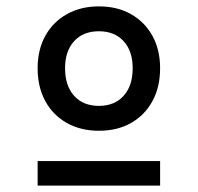

<svg xmlns="http://www.w3.org/2000/svg" viewBox="-20 -682 620 602"><path d="M290 -272Q233 -272 189.5 -296.5Q146 -321 122 -365Q98 -409 98 -468Q98 -526 122 -569.5Q146 -613 189.5 -637.5Q233 -662 290 -662Q348 -662 391 -637.5Q434 -613 458 -569.5Q482 -526 482 -468Q482 -409 458 -365Q434 -321 391 -296.5Q348 -272 290 -272ZM98 -100V-177H482V-100ZM290 -350Q339 -350 367.5 -381.5Q396 -413 396 -468Q396 -522 367.5 -553Q339 -584 290 -584Q241 -584 212.5 -553Q184 -522 184 -468Q184 -413 212.5 -381.5Q241 -350 290 -350Z"/></svg>

Font: Sometype Mono SemiBold
Style: Regular
Weight: 600
Designer: Ryoichi Tsunekawa
Foundry: Dharma Type
Version: Version 1.001